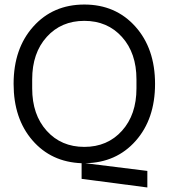

<svg xmlns="http://www.w3.org/2000/svg" viewBox="-20 -710 744 847"><path d="M340 79V10Q206 5 123 -91Q40 -187 40 -340Q40 -496 127 -593Q214 -690 352 -690Q490 -690 577 -593Q664 -496 664 -340Q664 -185 578.5 -88.5Q493 8 356 10L630 44V117ZM122 -320Q122 -204 186 -133Q250 -62 352 -62Q454 -62 518 -133Q582 -204 582 -320V-360Q582 -476 518 -547Q454 -618 352 -618Q250 -618 186 -547Q122 -476 122 -360Z"/></svg>

Font: TASA Orbiter Display
Style: Regular
Weight: 400
Designer: Weizhong Zhang
Version: Version 1.000;Glyphs 3.1.2 (3151)